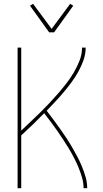

<svg xmlns="http://www.w3.org/2000/svg" viewBox="-20 -984 540 1004"><path d="M72 0V-735H91V-301Q116 -325 141 -348.5Q166 -372 190.5 -396Q215 -420 238.5 -445Q262 -470 284.5 -496Q307 -522 328 -549Q349 -576 366.5 -606Q384 -636 396.5 -668.5Q409 -701 409 -735H428Q428 -702 417 -670.5Q406 -639 390 -610Q374 -581 354.5 -554.5Q335 -528 313.5 -502.5Q292 -477 269.5 -453Q247 -429 224 -405Q242 -382 259 -359Q276 -336 293 -312Q310 -288 326 -264Q342 -240 356.5 -215Q371 -190 384.5 -164.5Q398 -139 409 -112Q420 -85 428 -57Q436 -29 436 0H417Q417 -28 409 -55.5Q401 -83 390.5 -108.5Q380 -134 367 -159Q354 -184 339.5 -208Q325 -232 309.5 -255.5Q294 -279 278 -302Q262 -325 245 -347.5Q228 -370 211 -392Q182 -362 152 -333Q122 -304 91 -276V0ZM237 -815 137 -954 153 -964 250 -833 347 -964 363 -954 263 -815Z"/></svg>

Font: Iosevka Term Curly Thin
Style: Regular
Weight: 100
Designer: Belleve Invis
Foundry: Belleve Invis
Version: Version 32.3.0